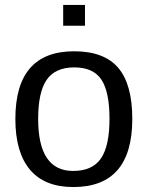

<svg xmlns="http://www.w3.org/2000/svg" viewBox="-20 -745 596 775"><path d="M514 -265Q514 10 276 10Q160 10 101 -60Q42 -130 42 -265Q42 -538 279 -538Q400 -538 457 -471.5Q514 -405 514 -265ZM422 -265Q422 -375 389 -424Q356 -473 280 -473Q203 -473 168.5 -423Q134 -373 134 -265Q134 -55 275 -55Q353 -55 387.5 -105.5Q422 -156 422 -265ZM323 -641H235V-725H323Z"/></svg>

Font: Libra Sans
Style: Regular
Weight: 400
Foundry: Context Ltd
Version: Version 1.002